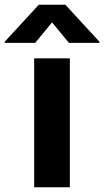

<svg xmlns="http://www.w3.org/2000/svg" viewBox="-84 -792 440 812"><path d="M211.4 0H60.5V-545.4H211.4ZM336.4 -610.8H207.5L136.2 -697.3L64.9 -610.8H-64V-615.7L80.1 -772H192.4L336.4 -615.7Z"/></svg>

Font: My Font
Style: Bold
Weight: 500
Designer: Rasmus Andersson
Foundry: rsms
Version: Version 0.001